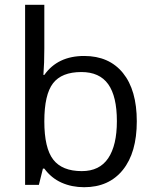

<svg xmlns="http://www.w3.org/2000/svg" viewBox="-20 -780 653 810"><path d="M335 -543.9Q440.4 -543.9 498.8 -471.9Q557.1 -399.9 557.1 -268.1Q557.1 -136.2 498.3 -63.2Q439.5 9.8 335 9.8Q282.7 9.8 239.5 -9.5Q196.3 -28.8 167 -68.8H161.1L144 0H85.9V-759.8H167V-575.2Q167 -513.2 163.1 -463.9H167Q223.6 -543.9 335 -543.9ZM323.2 -476.1Q240.2 -476.1 203.6 -428.5Q167 -380.9 167 -268.1Q167 -155.3 204.6 -106.7Q242.2 -58.1 325.2 -58.1Q399.9 -58.1 436.5 -112.5Q473.1 -167 473.1 -269Q473.1 -373.5 436.5 -424.8Q399.9 -476.1 323.2 -476.1Z"/></svg>

Font: f0_52653 
Style: Regular
Weight: 400
Foundry: Ascender Corporation
Version: Version 1.10